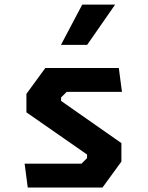

<svg xmlns="http://www.w3.org/2000/svg" viewBox="-20 -838 660 858"><path d="M104 0H438L522.5 -116V-198.5L253 -387V-402.5L278 -427.5H525L511 -534H182.5L98 -418.5V-336L369 -147.5V-131.5L344 -106.5H90ZM369.5 -637.5H252.5L347.5 -817.5H494.5Z"/></svg>

Font: Monaspace Krypton
Style: Bold
Weight: 700
Designer: Riley Cran & the Lettermatic Team
Foundry: Lettermatic
Version: Version 1.200 (Monaspace Krypton)